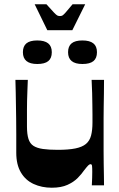

<svg xmlns="http://www.w3.org/2000/svg" viewBox="-20 -866 558 897"><path d="M222 11Q175 11 137 -6.5Q99 -24 77.5 -60.5Q56 -97 56 -152Q56 -199 56 -238Q56 -277 55.5 -310.5Q55 -344 54.5 -374.5Q54 -405 53.5 -433.5Q53 -462 52 -493H110Q109 -466 108 -442Q107 -418 106.5 -396.5Q106 -375 106 -354.5Q106 -334 106 -314.5Q106 -295 106 -275Q106 -239 113 -217Q120 -195 136.5 -184.5Q153 -174 180.5 -170Q208 -166 250 -166Q300 -166 332 -172.5Q364 -179 381.5 -193.5Q399 -208 405.5 -233Q412 -258 412 -293Q412 -312 412 -332.5Q412 -353 411.5 -377.5Q411 -402 410.5 -431Q410 -460 408 -493H466Q466 -460 465.5 -429Q465 -398 464.5 -369Q464 -340 464 -314Q464 -288 464 -264.5Q464 -241 464 -221Q464 -192 464 -161Q464 -130 464.5 -100Q465 -70 465.5 -44Q466 -18 466 0H409Q410 -18 410.5 -34.5Q411 -51 411 -63Q411 -82 410 -90.5Q409 -99 403 -99Q398 -99 392 -93Q386 -87 372 -69Q362 -54 343.5 -35Q325 -16 295.5 -2.5Q266 11 222 11ZM154 -567Q87 -567 87 -622Q87 -650 103.5 -663.5Q120 -677 154 -677Q188 -677 205 -663.5Q222 -650 222 -622Q222 -594 205.5 -580.5Q189 -567 154 -567ZM365 -567Q298 -567 298 -622Q298 -650 314.5 -663.5Q331 -677 365 -677Q399 -677 416 -663.5Q433 -650 433 -622Q433 -594 416.5 -580.5Q400 -567 365 -567ZM201 -725 142 -846H197Q222 -818 232.5 -807Q243 -796 248 -793.5Q253 -791 260 -791Q267 -791 271.5 -793.5Q276 -796 286 -807Q296 -818 319 -846H378L318 -725Z"/></svg>

Font: Ojuju
Style: Bold
Weight: 700
Designer: Chisaokwu Joboson, Mirko Velimirovic
Foundry: Udi Foundry
Version: Version 1.000